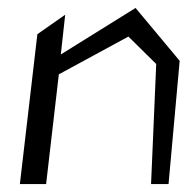

<svg xmlns="http://www.w3.org/2000/svg" viewBox="-20 -463 472 483"><path d="M128 -276 303 -371 373 -302 360 0H404L432 -310L321 -443L133 -326L144 -426L74 -377L30 0H96Z"/></svg>

Font: Stormblade
Style: Obl
Weight: 400
Designer: Mew Too
Foundry: Cannot Into Space Fonts
Version: Version 0.77